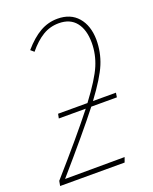

<svg xmlns="http://www.w3.org/2000/svg" viewBox="-137 -745 649 817"><g transform="rotate(-20 187.5 -336.5)"><path d="M232 -272Q161 -181 22 -21L292 -22L284 0H-8L-4 -22Q130 -174 207 -272H85L89 -292H222Q285 -376 306 -425.5Q327 -475 327 -527Q327 -586 300.5 -619.5Q274 -653 223 -653Q183 -653 150 -633Q117 -613 85 -574L70 -587Q108 -631 145 -652Q182 -673 224 -673Q283 -673 316 -635Q349 -597 350 -533Q350 -476 329 -425Q308 -374 247 -292H351L348 -272Z"/></g></svg>

Font: Fira Sans Extra Condensed Thin
Style: Italic
Weight: 250
Width: 3
Italic angle: -8°
Designer: Carrois Corporate & Edenspiekermann AG
Foundry: Carrois Corporate GbR & Edenspiekermann AG
Version: Version 4.203